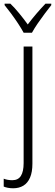

<svg xmlns="http://www.w3.org/2000/svg" viewBox="-49 -784 299 1045"><path d="M22.9 240.7Q6.3 240.7 -6.8 238Q-20 235.4 -28.8 231.4V188.5Q-18.1 192.9 -6.3 194.8Q5.4 196.8 18.1 196.8Q49.8 196.8 64.7 173.3Q79.6 149.9 79.6 103.5V-530.8H127.4V106.9Q127.4 152.8 114.5 182.6Q101.6 212.4 78.1 226.6Q54.7 240.7 22.9 240.7ZM79.6 -606Q67.4 -628.9 49.3 -656.2Q31.2 -683.6 11.7 -710Q-7.8 -736.3 -23.9 -755.9V-764.2H7.3Q30.8 -741.7 55.9 -710.9Q81.1 -680.2 102.1 -650.9Q125 -681.2 148.7 -709Q172.4 -736.8 198.7 -764.2H230V-755.9Q213.9 -735.4 193.8 -708.7Q173.8 -682.1 155.5 -655.3Q137.2 -628.4 125 -606Z"/></svg>

Font: Open Sans SemiCondensed Light
Style: Regular
Weight: 300
Width: 4
Designer: Monotype Design Team
Foundry: Monotype Imaging Inc.
Version: Version 3.000